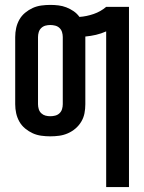

<svg xmlns="http://www.w3.org/2000/svg" viewBox="-20 -548 588 783"><path d="M413 215V-420Q393 -411 371.5 -406Q350 -401 328 -399V-123Q328 -104 324.5 -86Q321 -68 311.5 -52Q302 -36 288 -24Q274 -12 257 -4.5Q240 3 222 5.5Q204 8 185 8Q167 8 148.5 5.5Q130 3 113.5 -4.5Q97 -12 82.5 -24Q68 -36 59 -52Q50 -68 46 -86Q42 -104 42 -123V-397Q42 -416 46 -434Q50 -452 59 -468Q68 -484 82.5 -496Q97 -508 113.5 -515.5Q130 -523 148.5 -525.5Q167 -528 185 -528Q202 -528 218.5 -526Q235 -524 250.5 -518Q266 -512 280 -502.5Q294 -493 304 -479Q333 -481 362 -491Q391 -501 413 -520H506V215ZM185 -74Q195 -74 205 -76.5Q215 -79 222.5 -86Q230 -93 233 -103Q236 -113 236 -123V-397Q236 -407 233 -417Q230 -427 222.5 -434Q215 -441 205 -443.5Q195 -446 185 -446Q175 -446 165.5 -443.5Q156 -441 148.5 -434Q141 -427 138 -417Q135 -407 135 -397V-123Q135 -113 138 -103Q141 -93 148.5 -86Q156 -79 165.5 -76.5Q175 -74 185 -74Z"/></svg>

Font: Iosevka Semi-Condensed Medium
Style: Regular
Weight: 500
Monospace: yes
Designer: Belleve Invis
Foundry: Belleve Invis
Version: Version 27.3.5